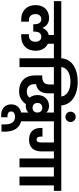

<svg xmlns="http://www.w3.org/2000/svg" viewBox="965 -2054 1396 3401"><g transform="rotate(90 1663.5 -353.0)"><path d="M602 -30Q596 -30 587.5 -30Q579 -30 568 -31V-168Q575 -167 582.5 -166.5Q590 -166 595 -166Q643 -166 672.5 -196.5Q702 -227 702 -281Q702 -327 679.5 -356.5Q657 -386 612 -386Q588 -386 570.5 -376.5Q553 -367 542.5 -350.5Q532 -334 527 -313Q522 -292 522 -268V-244H392V-268Q392 -291 387 -312.5Q382 -334 371.5 -350.5Q361 -367 344.5 -376.5Q328 -386 304 -386Q259 -386 235.5 -357Q212 -328 212 -281Q212 -227 241.5 -196.5Q271 -166 319 -166Q324 -166 331 -166.5Q338 -167 346 -168V-31Q335 -30 326.5 -30Q318 -30 312 -30Q249 -30 200.5 -49Q152 -68 119.5 -101.5Q87 -135 70 -181.5Q53 -228 53 -283Q53 -344 71.5 -389.5Q90 -435 121.5 -465Q153 -495 194.5 -509.5Q236 -524 281 -524Q317 -524 345 -515Q373 -506 394 -490.5Q415 -475 430 -454Q445 -433 455 -410H458Q475 -448 504.5 -477.5Q534 -507 583 -518V-609H-17V-740H931V-609H737V-503Q791 -478 826 -423.5Q861 -369 861 -283Q861 -228 844 -181.5Q827 -135 794.5 -101.5Q762 -68 713.5 -49Q665 -30 602 -30Z M1152 0H995V-609H897V-740H995Q999 -806 1029.5 -860Q1060 -914 1114 -952Q1168 -990 1243.5 -1010.5Q1319 -1031 1412 -1031Q1507 -1031 1584.5 -1008.5Q1662 -986 1716.5 -945Q1771 -904 1800.5 -847.5Q1830 -791 1830 -723V-705H1673V-720Q1673 -767 1651 -801.5Q1629 -836 1592.5 -858.5Q1556 -881 1509 -892Q1462 -903 1412 -903Q1363 -903 1317.5 -893.5Q1272 -884 1236.5 -864.5Q1201 -845 1178 -814Q1155 -783 1152 -740H1250V-609H1152Z M1873 -231Q1915 -231 1935.5 -257Q1956 -283 1956 -318Q1956 -334 1951 -349.5Q1946 -365 1935.5 -377Q1925 -389 1909.5 -396.5Q1894 -404 1873 -404Q1837 -404 1811.5 -382Q1786 -360 1786 -319Q1786 -275 1811 -253Q1836 -231 1873 -231ZM1838 -111Q1830 -111 1822.5 -111.5Q1815 -112 1807 -113Q1773 -62 1716.5 -27.5Q1660 7 1580 7Q1515 7 1463 -12Q1411 -31 1374.5 -67Q1338 -103 1318 -155.5Q1298 -208 1298 -276V-403H1324Q1392 -403 1425.5 -433.5Q1459 -464 1459 -533V-609H1216V-740H2210V-609H2112V0H1956V-158Q1937 -137 1908.5 -124Q1880 -111 1838 -111ZM1584 -129Q1626 -129 1652 -143.5Q1678 -158 1692 -178Q1670 -206 1658 -241.5Q1646 -277 1646 -319Q1646 -363 1660 -400.5Q1674 -438 1699.5 -465Q1725 -492 1760.5 -507.5Q1796 -523 1838 -523Q1880 -523 1908.5 -510Q1937 -497 1956 -475V-609H1616V-511Q1616 -410 1571 -356.5Q1526 -303 1454 -294V-257Q1454 -202 1487 -165.5Q1520 -129 1584 -129Z M2002 325Q1963 325 1928.5 314Q1894 303 1868 281Q1842 259 1826.5 225.5Q1811 192 1811 147Q1811 103 1827 68.5Q1843 34 1872 10.5Q1901 -13 1941 -25.5Q1981 -38 2028 -38Q2106 -38 2157.5 -12Q2209 14 2239.5 56Q2270 98 2282.5 152Q2295 206 2295 263Q2295 278 2294.5 291.5Q2294 305 2293 319H2166V256Q2166 170 2131.5 124.5Q2097 79 2026 79Q1990 79 1963.5 96Q1937 113 1937 148Q1937 181 1960 197Q1983 213 2013 213Q2019 213 2025.5 212.5Q2032 212 2040 212V324Q2030 325 2021 325Q2012 325 2002 325Z M2032 -813Q2013 -813 1996.5 -820Q1980 -827 1967.5 -839.5Q1955 -852 1948 -868.5Q1941 -885 1941 -904Q1941 -942 1967.5 -968.5Q1994 -995 2032 -995Q2051 -995 2068 -988Q2085 -981 2097.5 -968.5Q2110 -956 2117 -939.5Q2124 -923 2124 -904Q2124 -885 2117 -868.5Q2110 -852 2097.5 -839.5Q2085 -827 2068 -820Q2051 -813 2032 -813Z M2770 -609H2644V-383Q2644 -338 2632 -299Q2620 -260 2595.5 -231Q2571 -202 2532 -185.5Q2493 -169 2439 -169Q2339 -169 2284 -222Q2229 -275 2229 -375Q2229 -383 2229 -391Q2229 -399 2230 -407H2382V-376Q2382 -346 2393 -324.5Q2404 -303 2435 -303Q2451 -303 2461 -309.5Q2471 -316 2476.5 -326.5Q2482 -337 2484 -350.5Q2486 -364 2486 -377V-609H2176V-740H3025V-609H2927V0H2770Z M3089 -609H2991V-740H3344V-609H3246V0H3089Z"/></g></svg>

Font: SVN-Poppins
Style: Bold
Weight: 700
Designer: Ninad Kale (Devanagari), Jonny Pinhorn (Latin)
Foundry: Indian Type Foundry
Version: Version 3.200;PS 1.000;hotconv 16.6.54;makeotf.lib2.5.65590